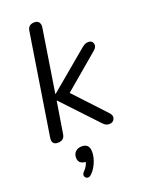

<svg xmlns="http://www.w3.org/2000/svg" viewBox="-177 -794 854 1138"><g transform="rotate(-20 250.0 -225.0)"><path d="M77 7Q36 7 44 -40L144 -673Q149 -712 190 -712Q209 -712 218 -699Q227 -686 223 -664L161 -270H163L403 -471Q416 -482 426 -487.5Q436 -493 450 -493Q473 -493 479 -473Q485 -453 465 -435L243 -247L425 -52Q443 -32 434 -12.5Q425 7 402 7Q386 7 375.5 -0.5Q365 -8 351 -24L157 -230H155L123 -32Q118 7 77 7ZM196 251Q183 264 170.5 261Q158 258 154 246Q150 234 163 220Q186 197 193 170Q147 167 147 127Q147 103 162 89Q177 75 201 75Q249 75 249 126Q249 159 234 194Q219 229 196 251Z"/></g></svg>

Font: Nunito
Style: Italic
Weight: 400
Italic angle: -9°
Designer: Vernon Adams
Foundry: Vernon Adams
Version: Version 3.601; ttfautohint (v1.8.2.53-6de2)